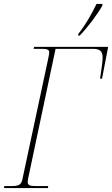

<svg xmlns="http://www.w3.org/2000/svg" viewBox="-35 -951 567 971"><path d="M361 -779 360 -771H368C410 -814 458 -879 483 -923V-931H453C427 -876 394 -821 361 -779ZM-15 0H207L209 -10H149C120 -10 105 -12 105 -31C105 -35 106 -40 107 -47L246 -704H435C472 -704 484 -690 484 -660C484 -636 478 -602 471 -553H481L512 -714H138L135 -704H176C203 -704 214 -700 214 -686C214 -680 212 -673 210 -660L78 -43C72 -14 56 -10 20 -10H-13Z"/></svg>

Font: Noto Serif Display Condensed Thin
Style: Italic
Weight: 100
Width: 3
Italic angle: -12°
Designer: Monotype Design Team
Foundry: Monotype Imaging Inc.
Version: Version 2.009